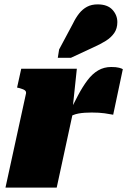

<svg xmlns="http://www.w3.org/2000/svg" viewBox="-20 -857 581 877"><path d="M5 0H239L318 -365L312 -363L331 -543H77L58 -457L67 -455Q78 -452 85.5 -449Q93 -446 96.5 -441.5Q100 -437 99 -431ZM541 -541Q537 -544 524 -547.5Q511 -551 488 -551Q455 -551 428.5 -535.5Q402 -520 380 -491Q358 -462 337 -422.5Q316 -383 293 -335L291 -319Q301 -326 313 -331Q325 -336 338.5 -338.5Q352 -341 367.5 -342Q383 -343 399 -343Q433 -343 458 -339.5Q483 -336 497 -333ZM313 -749Q326 -776 341.5 -795.5Q357 -815 377.5 -826Q398 -837 426 -837Q471 -837 493.5 -812.5Q516 -788 516 -756Q516 -727 502 -706.5Q488 -686 463.5 -670.5Q439 -655 405 -640L304 -593H244L250 -631Z"/></svg>

Font: Roboto Serif 20pt Black
Style: Italic
Weight: 900
Italic angle: -10°
Version: Version 1.008